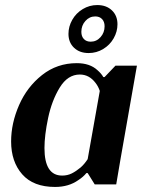

<svg xmlns="http://www.w3.org/2000/svg" viewBox="-20 -730 590 760"><path d="M24 -170Q24 -242 55.5 -314Q87 -386 146.5 -433Q206 -480 284 -480Q336 -480 366 -452Q381 -439 389 -425H394L437 -470H522L457 -100L440 0H355L327 -45H322Q310 -30 290 -17Q252 10 198 10Q112 10 68 -40Q24 -90 24 -170ZM299 -67Q314 -80 327 -100L375 -370Q369 -388 358 -402Q333 -435 296 -435Q248 -435 216.5 -383.5Q185 -332 170.5 -263Q156 -194 156 -144Q156 -35 226 -35Q247 -35 264 -43.5Q281 -52 299 -67ZM251 -596Q251 -625 266 -651.5Q281 -678 307.5 -694Q334 -710 365 -710Q401 -710 423 -689Q445 -668 445 -634Q445 -605 430 -578.5Q415 -552 388.5 -536Q362 -520 331 -520Q295 -520 273 -541Q251 -562 251 -596ZM394 -626Q394 -644 384 -654.5Q374 -665 357 -665Q334 -665 318 -647Q302 -629 302 -604Q302 -586 312 -575.5Q322 -565 339 -565Q362 -565 378 -583Q394 -601 394 -626Z"/></svg>

Font: Philosopher
Style: Bold Italic
Weight: 700
Italic angle: -10°
Designer: Jovanny Lemonad
Foundry: Jovanny Lemonad
Version: Version 2.000